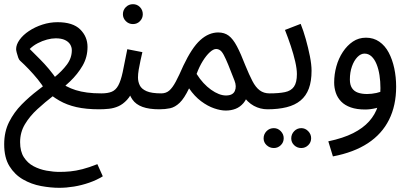

<svg xmlns="http://www.w3.org/2000/svg" viewBox="-24 -517 1953 917"><path d="M259 380Q218 380 172 371.5Q126 363 86 340Q46 317 21 276.5Q-4 236 -4 172Q-4 112 19.5 65.5Q43 19 79.5 -18Q116 -55 157.5 -86.5Q199 -118 235.5 -147.5Q272 -177 295.5 -208.5Q319 -240 319 -277Q319 -292 311 -305Q303 -318 286 -326Q269 -334 242 -334Q223 -334 200.5 -328Q178 -322 156 -310.5Q134 -299 118 -283Q145 -256 167 -234Q189 -212 209.5 -187.5Q230 -163 252 -131Q273 -116 293.5 -105Q314 -94 338 -86.5Q362 -79 392 -75Q422 -71 460 -71Q478 -71 489 -62.5Q500 -54 500 -35Q500 -18 488 -6.5Q476 5 450 5Q387 5 341 -5.5Q295 -16 259.5 -36.5Q224 -57 193 -85Q177 -113 156 -138.5Q135 -164 113.5 -186.5Q92 -209 72 -227Q67 -231 63 -242Q59 -253 56 -265Q53 -277 53 -282Q53 -304 69.5 -327Q86 -350 114.5 -369Q143 -388 178.5 -399.5Q214 -411 251 -411Q324 -411 359 -376.5Q394 -342 394 -293Q394 -244 370.5 -203.5Q347 -163 310.5 -128Q274 -93 232.5 -61Q191 -29 154.5 4.5Q118 38 95 76.5Q72 115 72 162Q72 206 90 234Q108 262 136.5 277Q165 292 198 298Q231 304 260 304Q286 304 312 301.5Q338 299 369.5 291Q401 283 441 267L467 325Q438 343 402 355.5Q366 368 329.5 374Q293 380 259 380Z M611 -402Q591 -402 577 -416Q563 -430 563 -449Q563 -469 577 -483Q591 -497 611 -497Q631 -497 644.5 -483Q658 -469 658 -449Q658 -430 644.5 -416Q631 -402 611 -402Z M450 5 460 -71Q491 -71 510 -79Q529 -87 541 -109Q553 -131 562 -172.5Q571 -214 584 -282L656 -268Q652 -250 647 -228Q642 -206 638.5 -184.5Q635 -163 635 -147Q635 -127 643.5 -109.5Q652 -92 676 -81.5Q700 -71 747 -71Q768 -71 777.5 -61.5Q787 -52 787 -35Q787 -19 775.5 -7Q764 5 737 5Q688 5 656.5 -6.5Q625 -18 608.5 -41.5Q592 -65 586 -99L616 -97Q602 -61 582.5 -40Q563 -19 541.5 -9.5Q520 0 496.5 2.5Q473 5 450 5Z M737 5 746 -71Q769 -71 784.5 -84.5Q800 -98 815.5 -127Q831 -156 852 -204Q872 -246 892 -276.5Q912 -307 932.5 -325.5Q953 -344 974.5 -353Q996 -362 1018 -362Q1048 -362 1068.5 -346.5Q1089 -331 1107.5 -296Q1126 -261 1148 -204Q1166 -160 1181.5 -130Q1197 -100 1216.5 -85.5Q1236 -71 1263 -71Q1284 -71 1293.5 -61.5Q1303 -52 1303 -35Q1303 -19 1292 -7Q1281 5 1254 5Q1219 5 1188.5 -11.5Q1158 -28 1134 -64L1162 -73Q1155 -44 1139 -25Q1123 -6 1101.5 2.5Q1080 11 1054 11Q1030 11 999 0.5Q968 -10 936.5 -33.5Q905 -57 879 -95Q856 -47 834 -26Q812 -5 788.5 0Q765 5 737 5ZM915 -164Q930 -140 947.5 -121Q965 -102 984 -88.5Q1003 -75 1021 -68Q1039 -61 1055 -61Q1088 -61 1097.5 -82.5Q1107 -104 1096 -132Q1078 -179 1066 -208Q1054 -237 1045 -254Q1036 -271 1027 -277Q1018 -283 1008 -283Q995 -283 978 -267.5Q961 -252 944.5 -225.5Q928 -199 915 -164Z M1415 190Q1395 190 1381 176.5Q1367 163 1367 144Q1367 124 1381 109.5Q1395 95 1415 95Q1434 95 1448 109.5Q1462 124 1462 143Q1462 163 1448 176.5Q1434 190 1415 190ZM1284 190Q1264 190 1249.5 176.5Q1235 163 1235 144Q1235 124 1249 109.5Q1263 95 1284 95Q1303 95 1317 109.5Q1331 124 1331 143Q1331 163 1317 176.5Q1303 190 1284 190Z M1253 5 1263 -71Q1308 -71 1337 -77Q1366 -83 1380 -103Q1394 -123 1394 -163Q1394 -188 1386 -223Q1378 -258 1365 -297Q1352 -336 1337 -374L1412 -403Q1425 -371 1436.5 -330Q1448 -289 1456 -249Q1464 -209 1464 -179Q1464 -129 1451 -94Q1438 -59 1411.5 -37Q1385 -15 1345 -5Q1305 5 1253 5Z M1566 230 1544 158Q1615 143 1662.5 119Q1710 95 1739 62.5Q1768 30 1780.5 -9.5Q1793 -49 1793 -96Q1793 -128 1788.5 -157.5Q1784 -187 1774.5 -210.5Q1765 -234 1750.5 -247.5Q1736 -261 1717 -261Q1699 -261 1683 -244.5Q1667 -228 1657 -200Q1647 -172 1647 -137Q1647 -112 1657 -96.5Q1667 -81 1685.5 -74.5Q1704 -68 1729 -68Q1751 -68 1774 -73Q1797 -78 1813 -87L1817 -22Q1799 -7 1771.5 -0.5Q1744 6 1720 6Q1680 6 1651.5 -4Q1623 -14 1605.5 -32Q1588 -50 1580 -73.5Q1572 -97 1572 -123Q1572 -162 1582.5 -200Q1593 -238 1613.5 -269Q1634 -300 1661.5 -318.5Q1689 -337 1724 -337Q1760 -337 1787.5 -318Q1815 -299 1832.5 -266Q1850 -233 1859 -191Q1868 -149 1868 -103Q1868 -13 1834 55Q1800 123 1733 167Q1666 211 1566 230Z"/></svg>

Font: Noto Sans Arabic Condensed
Style: Regular
Weight: 400
Width: 3
Designer: Monotype Design Team, Nadine Chahine, Nizar Qandah and Khaled Hosny
Foundry: Monotype Imaging Inc.
Version: Version 2.012